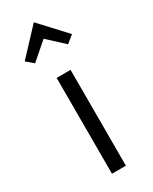

<svg xmlns="http://www.w3.org/2000/svg" viewBox="-189 -766 647 812"><g transform="rotate(-30 134.0 -360.0)"><path d="M134 -720 249 -596 213 -567 135 -639 52 -567 18 -596ZM100 0V-468H168V0Z"/></g></svg>

Font: Didact Gothic
Style: Regular
Weight: 400
Designer: Daniel Johnson
Foundry: Daniel Johnson
Version: Version 2.101;PS 002.101;hotconv 1.0.88;makeotf.lib2.5.64775